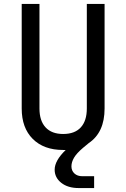

<svg xmlns="http://www.w3.org/2000/svg" viewBox="-20 -750 640 973"><path d="M379 203Q324 203 290.5 176.5Q257 150 257 110Q257 64 313 10H300Q202 10 146 -46Q90 -102 90 -200V-730H180V-200Q180 -138 211 -104.5Q242 -71 300 -71Q359 -71 389.5 -104.5Q420 -138 420 -200V-730H510V-200Q510 -79 430 -25L401 -1Q368 27 355 49.5Q342 72 342 93Q342 115 357 129Q372 143 397 143H457V203Z"/></svg>

Font: JetBrainsMonoNL NFM
Style: Regular
Weight: 400
Monospace: yes
Designer: Philipp Nurullin, Konstantin Bulenkov
Foundry: JetBrains
Version: Version 2.304; ttfautohint (v1.8.4.7-5d5b);Nerd Fonts 3.3.0